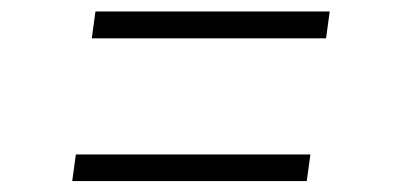

<svg xmlns="http://www.w3.org/2000/svg" viewBox="-20 -462 709 343"><path d="M150.5 -441.5H569L562.5 -393.5H144ZM115.5 -186H534.5L528 -138.5H109Z"/></svg>

Font: Merriweather 120pt
Style: Italic
Weight: 400
Italic angle: -7.8°
Version: Version 2.101